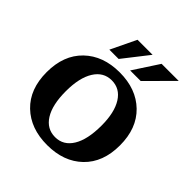

<svg xmlns="http://www.w3.org/2000/svg" viewBox="-192 -843 992 992"><g transform="rotate(45 304.0 -346.5)"><path d="M335 -564.9 425.8 -704.1H550.8L412.1 -564.9ZM183.1 -564.9 250 -704.1H359.9L251 -564.9ZM498.5 -59.3Q425.3 11.2 304.2 11.2Q183.1 11.2 109.6 -59.3Q36.1 -129.9 36.1 -253.9Q36.1 -377.9 109.6 -449Q183.1 -520 304.2 -520Q425.3 -520 498.5 -449Q571.8 -377.9 571.8 -253.9Q571.8 -129.9 498.5 -59.3ZM432.1 -258.8Q432.1 -354.5 398.2 -408.2Q364.3 -461.9 304.2 -461.9Q244.1 -461.9 210 -407.2Q175.8 -352.5 175.8 -253.9Q175.8 -154.8 209.7 -100.8Q243.7 -46.9 304.2 -46.9Q364.7 -46.9 398.4 -102.1Q432.1 -157.2 432.1 -258.8Z"/></g></svg>

Font: Montagu Slab 144pt Medium
Style: Regular
Weight: 500
Designer: Florian Karsten
Foundry: Florian Karsten
Version: Version 1.000